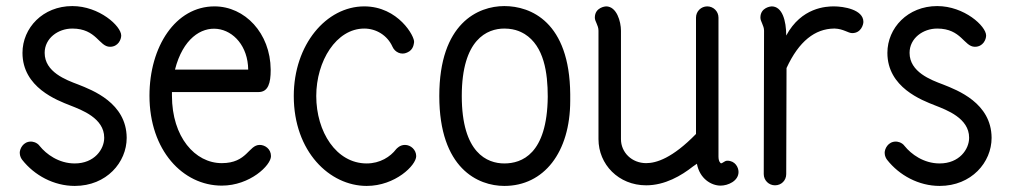

<svg xmlns="http://www.w3.org/2000/svg" viewBox="-20 -602 3325 632"><path d="M379 -485C379 -516 307 -582 218 -582C121 -582 54 -510 54 -428C54 -314 168 -272 211 -255C249 -240 323 -213 323 -149V-148C323 -111 291 -64 226 -64C173 -64 132 -95 111 -121C101 -135 85 -136 82 -136C56 -136 45 -112 45 -99C45 -88 50 -80 53 -76C93 -25 157 10 226 10C331 10 397 -68 397 -148V-149C396 -263 285 -305 237 -324C197 -339 127 -365 127 -428C127 -476 171 -508 218 -508C298 -508 306 -448 342 -448C369 -448 379 -472 379 -485Z M797 -373H556C608 -576 795 -527 797 -373ZM872 -88C872 -112 852 -125 835 -125C798 -125 794 -65 710 -65C622 -65 546 -151 546 -287C546 -291 546 -295 546 -299H831C863 -299 871 -329 871 -371V-373C870 -493 786 -581 686 -581C558 -581 472 -449 472 -287C472 -107 582 9 710 9C803 9 872 -58 872 -88Z M1350 -88C1350 -109 1332 -125 1313 -125C1296 -125 1286 -113 1284 -111C1265 -86 1231 -64 1187 -64C1087 -64 1021 -168 1021 -286C1021 -401 1087 -508 1179 -508C1218 -508 1255 -486 1272 -448C1280 -430 1301 -420 1320 -429C1342 -438 1342 -459 1343 -463C1346 -481 1291 -581 1179 -581C1054 -581 947 -455 947 -286C947 -103 1065 10 1187 10C1281 10 1350 -58 1350 -88Z M1426 -286C1426 -47 1554 10 1640 10C1770 10 1857 -100 1857 -271V-272C1857 -273 1857 -282 1857 -292C1855 -530 1727 -582 1640 -582C1554 -582 1426 -526 1426 -286ZM1640 -508C1680 -508 1701 -493 1707 -490C1771 -450 1783 -362 1783 -284C1783 -284 1783 -283 1783 -283C1781 -94 1697 -64 1640 -64C1584 -64 1500 -98 1500 -286C1500 -473 1584 -508 1640 -508Z M2107 -65C2060 -65 2024 -100 2024 -144V-501C2024 -531 2010 -581 1975 -581C1973 -581 1938 -578 1938 -544C1938 -531 1950 -519 1950 -501V-144C1950 -61 2016 8 2107 8C2169 8 2223 -24 2261 -54L2274 -63C2283 -14 2321 9 2352 9C2376 9 2411 -6 2411 -36C2411 -51 2400 -73 2374 -73C2364 -73 2357 -62 2352 -65C2352 -66 2345 -69 2345 -87V-88V-544C2345 -565 2328 -581 2308 -581C2288 -581 2271 -565 2271 -544V-161C2193 -81 2140 -65 2107 -65Z M2568 -485C2568 -534 2555 -581 2520 -581C2518 -581 2483 -578 2483 -544C2483 -531 2495 -518 2495 -501L2494 -29C2494 -8 2511 8 2531 8C2552 8 2568 -8 2568 -29L2569 -378C2610 -467 2663 -507 2725 -508H2728C2756 -507 2772 -493 2785 -493C2815 -493 2822 -522 2822 -530C2822 -571 2756 -581 2725 -581C2700 -581 2618 -578 2568 -485Z M3226 -485C3226 -516 3154 -582 3065 -582C2968 -582 2901 -510 2901 -428C2901 -314 3015 -272 3058 -255C3096 -240 3170 -213 3170 -149V-148C3170 -111 3138 -64 3073 -64C3020 -64 2979 -95 2958 -121C2948 -135 2932 -136 2929 -136C2903 -136 2892 -112 2892 -99C2892 -88 2897 -80 2900 -76C2940 -25 3004 10 3073 10C3178 10 3244 -68 3244 -148V-149C3243 -263 3132 -305 3084 -324C3044 -339 2974 -365 2974 -428C2974 -476 3018 -508 3065 -508C3145 -508 3153 -448 3189 -448C3216 -448 3226 -472 3226 -485Z"/></svg>

Font: LS
Style: Regular
Weight: 400
Designer: BSozoo
Foundry: BSozoo
Version: Version 001.000